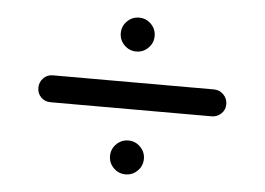

<svg xmlns="http://www.w3.org/2000/svg" viewBox="-41 -619 794 576"><g transform="rotate(5 356.0 -331.0)"><path d="M356 -197Q377 -197 392 -182Q407 -167 407 -146Q407 -125 392 -110Q377 -95 356 -95Q335 -95 320 -110Q305 -125 305 -146Q305 -167 320 -182Q335 -197 356 -197ZM356 -465Q335 -465 320 -480Q305 -495 305 -516Q305 -537 320 -552Q335 -567 356 -567Q377 -567 392 -552Q407 -537 407 -516Q407 -495 392 -480Q377 -465 356 -465ZM598 -372Q615 -372 627 -360Q639 -348 639 -331Q639 -314 627 -302.5Q615 -291 598 -291H113Q96 -291 84.5 -302.5Q73 -314 73 -331Q73 -348 84.5 -360Q96 -372 113 -372Z"/></g></svg>

Font: Varela Round
Style: Regular
Weight: 400
Designer: Joe Prince
Foundry: Joe Prince
Version: Version 1.000